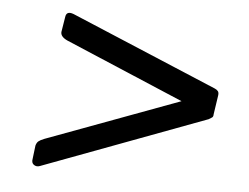

<svg xmlns="http://www.w3.org/2000/svg" viewBox="-37 -591 609 469"><g transform="rotate(5 267.5 -357.0)"><path d="M61 -217Q63 -224 67 -227.5Q71 -231 81 -235L407 -356L117 -479Q99 -487 100 -499L106 -536Q108 -552 126 -545L485 -394Q490 -392 493 -388.5Q496 -385 495 -378L488 -331Q488 -325 485 -323Q482 -321 477 -318L76 -168Q68 -165 61.5 -169.5Q55 -174 57 -184L61 -217Z"/></g></svg>

Font: Libre Franklin Light
Style: Italic
Weight: 300
Italic angle: -8°
Designer: Pablo Impallari, Rodrigo Fuenzalida, Nhung Nguyen
Foundry: Impallari Type
Version: Version 3.000